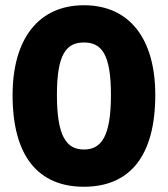

<svg xmlns="http://www.w3.org/2000/svg" viewBox="-20 -701 640 732"><path d="M300 11C473 11 572 -104 572 -339C572 -553 474 -681 300 -681C127 -681 28 -553 28 -338C28 -104 127 11 300 11ZM300 -131C233 -131 197 -182 197 -339C197 -495 233 -539 300 -539C367 -539 403 -495 403 -339C403 -182 367 -131 300 -131Z"/></svg>

Font: SN Pro Heavy
Style: Regular
Weight: 800
Designer: Tobias Whetton
Foundry: Supernotes
Version: Version 1.001;Glyphs 3.2 (3249)